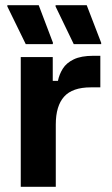

<svg xmlns="http://www.w3.org/2000/svg" viewBox="-20 -720 432 740"><path d="M195 0H60V-500H183.3V-408.3H203.3Q208.3 -433.3 222.1 -455.4Q235.8 -477.5 264.2 -491.2Q292.5 -505 340 -505H366.7V-383.3H330Q259.2 -383.3 227.1 -347.5Q195 -311.7 195 -240ZM183.3 -550H79.2L8.3 -695V-700H129.2L184.2 -555ZM370 -550H264.2L194.2 -695V-700H314.2L370 -555Z"/></svg>

Font: Familjen Grotesk Variable
Style: Regular
Weight: 400
Designer: Anders Wikstroem, Jonas Baeckman, Matilda Gysing, Kristian Moeller
Foundry: Familjen STHLM AB
Version: Version 2.000